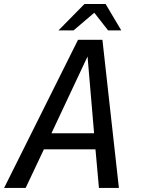

<svg xmlns="http://www.w3.org/2000/svg" viewBox="-72 -925 694 945"><path d="M215.8 -775.4H290L392.1 -862.3L460 -775.4H524.9L447.8 -905.3H343.8ZM-51.8 0H54.2L144 -189.9H397.9L415 0H513.2L432.1 -729H312ZM181.2 -269 358.9 -647 391.1 -269Z"/></svg>

Font: Hack
Style: Oblique
Weight: 400
Italic angle: -12°
Monospace: yes
Designer: Christopher Simpkins
Foundry: Christopher Simpkins
Version: Version 2.010